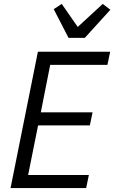

<svg xmlns="http://www.w3.org/2000/svg" viewBox="-20 -963 585 983"><path d="M34 0 174 -698H544L530 -631H237L189 -388H454L440 -321H175L124 -67H435L421 0ZM331 -769 255 -916 296 -943 378 -825 506 -943 545 -913 414 -769Z"/></svg>

Font: IBM Plex Sans Condensed
Style: Italic
Weight: 400
Width: 3
Italic angle: -11°
Designer: Mike Abbink, Paul van der Laan, Pieter van Rosmalen
Foundry: Bold Monday
Version: Version 1.3